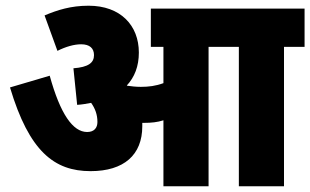

<svg xmlns="http://www.w3.org/2000/svg" viewBox="-20 -652 1086 672"><path d="M478 -210C478 -214 478 -218 478 -222C481 -222 484 -222 486 -222C508 -222 531 -224 552 -231V0H710V-488H816V0H974V-488H1046V-622H508V-488H552V-361C525 -351 500 -348 473 -348C455 -348 439 -350 425 -352L424 -353C451 -382 466 -420 466 -468C466 -563 402 -632 290 -632C228 -632 181 -617 136 -598L181 -474C211 -489 240 -497 264 -497C294 -497 309 -483 309 -459C309 -432 289 -417 237 -413L250 -285C267 -286 283 -289 299 -292C313 -272 321 -251 321 -225C321 -205 310 -190 285 -190C235 -190 191 -253 154 -387L15 -346C82 -122 170 -53 297 -53C414 -53 478 -110 478 -210Z"/></svg>

Font: Noto Sans Condensed Black
Style: Italic
Weight: 900
Width: 3
Italic angle: -12°
Designer: Monotype Design Team
Foundry: Monotype Imaging Inc.
Version: Version 2.013